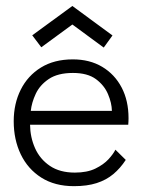

<svg xmlns="http://www.w3.org/2000/svg" viewBox="-20 -626 508 658"><path d="M83 -198.5Q83.5 -155.5 100.2 -118Q117 -80.5 151 -57.5Q185 -34.5 236.5 -34.5Q278.5 -34.5 306.8 -48.2Q335 -62 351.8 -80.2Q368.5 -98.5 375.5 -113L411 -78Q392.5 -49.5 368.2 -29.2Q344 -9 311.2 1.5Q278.5 12 233.5 12Q168 12 121.8 -17.2Q75.5 -46.5 51.2 -97Q27 -147.5 27 -210.5Q27 -270.5 51 -318.5Q75 -366.5 120.2 -394.5Q165.5 -422.5 229.5 -422.5Q287.5 -422.5 330.2 -397Q373 -371.5 396.8 -326.2Q420.5 -281 420.5 -221Q420.5 -216.5 420.2 -209.5Q420 -202.5 419.5 -198.5ZM363.5 -246Q363 -273 350.2 -303.2Q337.5 -333.5 308.8 -354.8Q280 -376 230 -376Q178 -376 147.2 -355.2Q116.5 -334.5 102.5 -304.5Q88.5 -274.5 85.5 -246ZM335.5 -463 228 -542 121.5 -464 90.5 -505 228 -605.5 365.5 -504.5Z"/></svg>

Font: League Spartan Thin Light
Style: Regular
Weight: 300
Version: Version 2.002